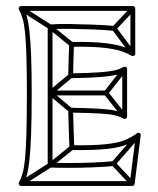

<svg xmlns="http://www.w3.org/2000/svg" viewBox="-20 -608 524 636"><path d="M331 -292V-308H146V-292ZM357 -506 359 -522Q327 -525 287 -526.5Q247 -528 209.5 -528.5Q172 -529 146 -527Q142 -527 140 -524.5Q138 -522 138 -519V-300Q138 -300 138 -300Q138 -300 138 -300V-61Q138 -58 140 -55.5Q142 -53 146 -53Q172 -52 209 -52Q246 -52 285 -53.5Q324 -55 357 -58L355 -74Q323 -71 284.5 -69.5Q246 -68 209 -68Q172 -68 146 -69Q143 -69 148.5 -63.5Q154 -58 154 -61V-300Q154 -300 154 -300Q154 -300 154 -300V-519Q154 -522 148.5 -516.5Q143 -511 146 -511Q172 -513 209.5 -512.5Q247 -512 286.5 -510.5Q326 -509 357 -506ZM426 -575 414 -585 352 -519Q351 -518 350.5 -514.5Q350 -511 352 -509L414 -426L426 -436L364 -519Q363 -521 362.5 -514Q362 -507 364 -509ZM444 -155 432 -165 350 -71Q348 -69 348 -66Q348 -63 350 -61L412 5L424 -5L362 -71Q360 -73 360 -66Q360 -59 362 -61ZM399 -374 387 -384 325 -305Q323 -303 323 -300Q323 -297 325 -295L387 -217L399 -227L337 -305Q336 -307 336 -300Q336 -293 337 -295ZM54 -587 46 -573 142 -512Q142 -512 141.5 -512.5Q141 -513 141 -513L212 -455L222 -467L151 -525Q151 -525 151 -525.5Q151 -526 150 -526ZM46 -7 54 7 150 -54Q151 -54 151 -54.5Q151 -55 151 -55L223 -113L213 -125L141 -67Q141 -67 141.5 -67.5Q142 -68 142 -68ZM219 -351 209 -363 141 -306Q138 -304 138 -300Q138 -296 141 -294L209 -237L219 -249L151 -306Q148 -308 148 -300Q148 -292 151 -294ZM50 8H418Q421 8 423 6Q425 4 426 1L446 -159Q447 -164 442.5 -167Q438 -170 433 -166Q417 -154 395 -144.5Q373 -135 332 -130.5Q291 -126 218 -127L226 -119Q225 -143 224 -173Q223 -203 222 -243L214 -235Q277 -234 310.5 -232Q344 -230 360.5 -226Q377 -222 389 -215Q394 -213 397.5 -215.5Q401 -218 401 -222V-379Q401 -384 397.5 -386Q394 -388 389 -386Q377 -379 360 -375Q343 -371 310 -368.5Q277 -366 214 -365L222 -357Q223 -389 223.5 -415Q224 -441 225 -461L217 -453Q288 -454 326 -449.5Q364 -445 383.5 -438Q403 -431 416 -423Q421 -421 424.5 -423.5Q428 -426 428 -430V-580Q428 -583 425.5 -585.5Q423 -588 420 -588H50Q46 -588 43.5 -584.5Q41 -581 43 -576Q50 -563 55 -546Q60 -529 63 -500Q66 -471 67.5 -422.5Q69 -374 69 -299Q69 -218 67.5 -166.5Q66 -115 63 -83.5Q60 -52 55 -34.5Q50 -17 43 -4Q41 0 43.5 4Q46 8 50 8ZM50 -8 57 4Q64 -10 69 -28Q74 -46 77.5 -78Q81 -110 83 -163Q85 -216 85 -299Q85 -376 83 -425.5Q81 -475 77.5 -505Q74 -535 69 -553Q64 -571 57 -584L50 -572H420L412 -580V-430L424 -437Q410 -445 389.5 -452.5Q369 -460 329.5 -465Q290 -470 217 -469Q214 -469 211.5 -467Q209 -465 209 -461Q208 -441 207.5 -415Q207 -389 206 -357Q206 -354 208.5 -351.5Q211 -349 214 -349Q280 -350 314.5 -353Q349 -356 366.5 -360.5Q384 -365 397 -372L385 -379V-222L397 -229Q384 -236 366.5 -240.5Q349 -245 314.5 -247.5Q280 -250 214 -251Q211 -251 208.5 -248.5Q206 -246 206 -243Q207 -203 208 -173Q209 -143 210 -119Q210 -115 212.5 -113Q215 -111 218 -111Q294 -110 337 -115Q380 -120 403 -130.5Q426 -141 443 -154L430 -161L410 -1L418 -8Z"/></svg>

Font: Tilt Prism
Style: Regular
Weight: 400
Version: Version 1.000